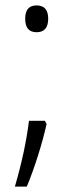

<svg xmlns="http://www.w3.org/2000/svg" viewBox="-20 -559 269 709"><path d="M73 -490Q73 -539 115 -539Q158 -539 158 -490Q158 -440 115 -440Q73 -440 73 -490ZM152 -101Q140 -47 120.5 15Q101 77 79 130H35Q55 61 67.5 2Q80 -57 87 -113H146Z"/></svg>

Font: Noto Sans Lao Looped UI SmCd Lt
Style: Regular
Weight: 300
Width: 4
Designer: Mark Frömberg, Ben Mitchell
Foundry: The Fontpad Ltd
Version: Version 1.001; ttfautohint (v1.8.4.7-5d5b)